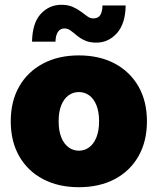

<svg xmlns="http://www.w3.org/2000/svg" viewBox="-20 -762 651 793"><path d="M305.7 11.2Q221.2 11.2 157.7 -22.2Q94.2 -55.7 59.3 -116.9Q24.4 -178.2 24.4 -260.7Q24.4 -343.8 59.3 -404.8Q94.2 -465.8 157.7 -499.5Q221.2 -533.2 305.7 -533.2Q390.6 -533.2 453.9 -499.5Q517.1 -465.8 552 -404.8Q586.9 -343.8 586.9 -260.7Q586.9 -178.2 552 -116.9Q517.1 -55.7 453.9 -22.2Q390.6 11.2 305.7 11.2ZM305.7 -139.6Q329.6 -139.6 348.4 -153.6Q367.2 -167.5 378.2 -194.6Q389.2 -221.7 389.2 -261.2Q389.2 -300.8 378.2 -327.6Q367.2 -354.5 348.4 -368.2Q329.6 -381.8 305.7 -381.8Q282.2 -381.8 263.2 -368.2Q244.1 -354.5 233.2 -327.6Q222.2 -300.8 222.2 -261.2Q222.2 -221.7 233.2 -194.6Q244.1 -167.5 263.2 -153.6Q282.2 -139.6 305.7 -139.6ZM377.9 -585.9Q350.1 -585.9 330.8 -594.7Q311.5 -603.5 297.6 -615.2Q283.7 -627 271.7 -635.7Q259.8 -644.5 246.1 -644.5Q229 -644.5 219.5 -630.6Q210 -616.7 209 -589.8H112.3Q113.8 -667 148.4 -704.6Q183.1 -742.2 233.4 -742.2Q260.7 -742.2 280.3 -733.6Q299.8 -725.1 314.2 -714.1Q328.6 -703.1 340.6 -694.6Q352.5 -686 365.2 -686Q385.7 -686 394.3 -700Q402.8 -713.9 403.3 -739.3H499Q498 -664.1 462.9 -625Q427.7 -585.9 377.9 -585.9Z"/></svg>

Font: Inter 28pt Black
Style: Regular
Weight: 900
Designer: Rasmus Andersson
Foundry: rsms
Version: Version 4.001;git-66647c0bb